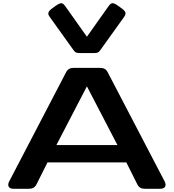

<svg xmlns="http://www.w3.org/2000/svg" viewBox="-20 -1171 1078 1191"><path d="M37.7 -46.9 390.1 -723.1Q397.3 -737 408.7 -743.5Q420.1 -750 436.5 -750H601.6Q618 -750 629.4 -743.5Q640.8 -737 647.9 -723.1L1000.6 -46.9Q1011.4 -26.1 1004.2 -13Q996.9 0 973.7 0H878.3Q861.9 0 850.5 -6.4Q839.2 -12.9 831.9 -27.3L763.6 -163.7H274.7L206.3 -27.3Q199.1 -13.2 187.7 -6.6Q176.4 0 160 0H64.6Q41.4 0 34 -13Q26.7 -26.1 37.7 -46.9ZM708.5 -271.1 519.1 -635.4 329.8 -271.1ZM324.6 -1134.3Q340.5 -1145.6 350.4 -1149.2Q360.3 -1152.7 367.9 -1149.2Q375.6 -1145.7 383.5 -1134.5L519.1 -943.1L654.8 -1134.7Q662.7 -1145.9 670.4 -1149.4Q678 -1152.9 687.8 -1149.4Q697.6 -1145.8 713.7 -1134.3L727.9 -1124.1Q744.9 -1112 751.9 -1103.9Q758.9 -1095.8 758.9 -1087.3Q758.9 -1078.7 750.9 -1067.5L601 -858.3Q593.4 -847.5 585.3 -844.6Q577.1 -841.8 562.1 -841.8H480.3Q462.5 -841.8 454 -844.5Q445.4 -847.2 437.3 -858.3L287.4 -1067.5Q279.4 -1078.5 279.6 -1087.3Q279.9 -1096.1 287 -1104.4Q294.1 -1112.8 310.4 -1124.1Z"/></svg>

Font: Gyrochrome
Style: Regular
Weight: 400
Designer: David Moles
Foundry: David Moles
Version: Version 1.005;Glyphs 3.2.3 (3260)